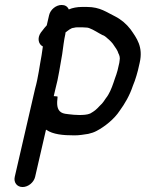

<svg xmlns="http://www.w3.org/2000/svg" viewBox="-20 -523 587 773"><path d="M70.9 230C93.4 230 116.2 211.5 121.4 189L165.2 -1C165.9 -1 166.5 -0.7 167 0C193.5 18 232.4 22 279.9 22C289.3 22 298.7 21.3 308.4 20L335.3 16C347.9 13.3 359.2 9.3 369.1 4C401.6 -13.1 440.3 -43.8 461.8 -77C482.8 -105.8 502.1 -138.7 515.1 -178L522.5 -197C527.1 -211.4 531.9 -224.9 535.4 -240L542.3 -270C557.3 -334.8 530.1 -369.8 505.5 -405C489.1 -426.3 467.7 -444.7 443.5 -457C409.5 -473.1 383.9 -495 330.3 -495H309.3C291.4 -495 271.9 -491.7 257 -485C251.7 -497 242.1 -503 228.1 -503C205.6 -503 182.9 -484.5 177.7 -462L168.2 -421C162 -414.3 156.4 -407.7 151.6 -401L144.5 -392C128 -368.4 136.2 -344.6 150.8 -337C151.3 -336.3 151.9 -336 152.6 -336C151.3 -324.7 149.6 -313 147.5 -301C138.9 -255.8 134.1 -211.4 121.3 -166L39.4 189C34.2 211.5 48.4 230 70.9 230ZM276.9 -411C281.9 -412.3 286.3 -413 290.3 -413H311.3C316.7 -413 322.3 -412.7 328.1 -412C331.5 -412 335 -411.3 338.7 -410C357.5 -403.2 375.9 -390.1 392.2 -382C396.6 -380.7 400.4 -378.7 403.8 -376C413 -368.7 425.9 -357.6 434.1 -347L449 -325C453.3 -317.7 455.8 -312.3 456.3 -309C460.4 -301.8 464.2 -291.2 461.6 -280C461.5 -276.7 461.1 -273.3 460.3 -270L453.4 -240C451 -229.7 446.4 -217.4 443 -208L436.6 -189C429.4 -167.8 419.4 -143.4 406.6 -128C397.7 -115.8 395.5 -109.5 382.6 -98C366.7 -80.7 360.9 -76.2 343.2 -66C331.1 -60.6 313.3 -60 298.9 -60C286.4 -60 267.5 -61.5 257.5 -63L242 -65C216.1 -69.5 209.3 -87.5 210.1 -113L211.3 -127C211.3 -129.7 211.5 -132 211.9 -134C212.1 -134.7 206.9 -135.3 196.4 -136L202.9 -164C216 -211.8 221.4 -257.3 230.4 -305C234.7 -333.6 236.9 -359 243.3 -387C243.1 -389 243.2 -390.7 243.5 -392C251.8 -398.7 266.2 -411 276.9 -411Z"/></svg>

Font: HoneyBee
Style: BdIt
Weight: 700
Foundry: Cannot Into Space Fonts
Version: Version 0.89